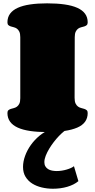

<svg xmlns="http://www.w3.org/2000/svg" viewBox="-20 -798 573 1160"><path d="M430.7 -207Q430.7 -185.1 436.5 -172.9Q442.4 -160.6 451.2 -154.3Q460 -147.9 470.2 -145.5Q480.5 -143.1 489.3 -140.1Q498 -137.2 503.9 -132.1Q509.8 -127 509.8 -115.2Q509.8 -54.2 446.8 -27.1Q383.8 0 264.6 0Q207 0 162.4 -6.6Q117.7 -13.2 87.2 -27.1Q56.6 -41 40.8 -63Q24.9 -85 24.9 -115.2Q24.9 -127 30.8 -132.1Q36.6 -137.2 45.2 -139.9Q53.7 -142.6 63.7 -145Q73.7 -147.5 82.3 -153.6Q90.8 -159.7 96.7 -171.4Q102.5 -183.1 102.5 -205.1V-573.2Q102.5 -594.7 96.7 -606.7Q90.8 -618.7 82.3 -624.8Q73.7 -630.9 63.7 -633.3Q53.7 -635.7 45.2 -638.4Q36.6 -641.1 30.8 -646.2Q24.9 -651.4 24.9 -663.1Q24.9 -693.4 40.8 -715.1Q56.6 -736.8 87.2 -750.7Q117.7 -764.6 162.4 -771.2Q207 -777.8 264.6 -777.8Q324.2 -777.8 370.1 -771.2Q416 -764.6 447 -750.7Q478 -736.8 493.9 -715.1Q509.8 -693.4 509.8 -663.1Q509.8 -651.4 503.9 -646.2Q498 -641.1 489.5 -638.4Q481 -635.7 470.7 -633.3Q460.4 -630.9 451.9 -624.8Q443.4 -618.7 437.5 -606.7Q431.6 -594.7 431.6 -573.2ZM453.6 296.4Q440.4 307.6 423.3 316.2Q406.2 324.7 386.2 330.6Q366.2 336.4 344.2 339.4Q322.3 342.3 299.8 342.3Q265.6 342.3 233.2 334.7Q200.7 327.1 175.3 311.3Q149.9 295.4 134.5 270.5Q119.1 245.6 119.1 210.4Q119.1 178.2 131.6 143.8Q144 109.4 166.3 78.1Q188.5 46.9 219 21.7Q249.5 -3.4 285.6 -17.1H387.7Q379.4 -14.6 365.7 -3.7Q352.1 7.3 336.4 23.4Q320.8 39.6 305.2 59.8Q289.6 80.1 276.9 101.3Q264.2 122.6 256.1 143.3Q248 164.1 248 181.6Q248 196.8 254.2 207Q260.3 217.3 270.5 223.6Q280.8 230 294.4 232.7Q308.1 235.4 322.8 235.4Q337.9 235.4 353.5 232.9Q369.1 230.5 383.1 226.3Q397 222.2 408.4 217Q419.9 211.9 426.8 206.1Z"/></svg>

Font: Corben
Style: Bold
Weight: 700
Designer: vernon adams
Foundry: vernon adams
Version: Version 1.101; ttfautohint (v1.6)